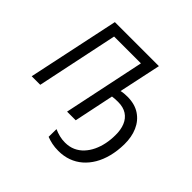

<svg xmlns="http://www.w3.org/2000/svg" viewBox="-230 -938 1412 1412"><g transform="rotate(45 476.5 -232.0)"><path d="M566 250Q528 250 498 243.5Q468 237 442 227L443 146Q470 158 498 165Q526 172 557 172Q602 172 637.5 156Q673 140 700 111Q727 82 745 44Q763 6 772 -38Q781 -82 781 -128Q782 -185 764.5 -227.5Q747 -270 711.5 -293Q676 -316 622 -316Q605 -316 589 -315Q573 -314 562 -312L497 0H407L540 -635H261L128 0H39L190 -714H648L578 -385Q593 -389 610 -390.5Q627 -392 643 -392Q720 -392 772 -357.5Q824 -323 850 -263.5Q876 -204 875 -128Q874 -59 859 0Q844 59 817 105Q790 151 752.5 183.5Q715 216 668 233Q621 250 566 250Z"/></g></svg>

Font: Noto Sans Display
Style: Italic
Weight: 400
Italic angle: -12°
Designer: Monotype Design Team
Foundry: Monotype Imaging Inc.
Version: Version 2.003